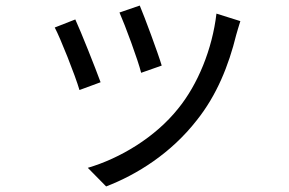

<svg xmlns="http://www.w3.org/2000/svg" viewBox="-20 -596 1040 691"><path d="M483 -576 410 -551C430 -506 477 -379 488 -334L562 -360C549 -404 500 -536 483 -576ZM845 -520 759 -547C744 -419 692 -292 621 -205C539 -102 412 -26 296 8L362 75C474 32 596 -45 688 -163C760 -253 803 -360 830 -470C834 -483 838 -499 845 -520ZM251 -526 177 -497C196 -462 251 -324 266 -272L342 -300C323 -352 271 -483 251 -526Z"/></svg>

Font: Noto Sans CJK JP
Style: Regular
Weight: 400
Designer: Ryoko NISHIZUKA 西塚涼子 (kana, bopomofo & ideographs); Paul D. Hunt (Latin, Greek & Cyrillic); Sandoll Communications 산돌커뮤니
Foundry: Adobe
Version: Version 2.004;hotconv 1.0.118;makeotfexe 2.5.65603